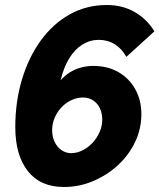

<svg xmlns="http://www.w3.org/2000/svg" viewBox="-20 -736 636 766"><path d="M235 10Q296 10 351.5 -13.5Q407 -37 450.5 -77Q494 -117 519 -169.5Q544 -222 544 -281Q544 -336 520 -379.5Q496 -423 453 -448Q410 -473 352 -473Q327 -473 303 -466.5Q279 -460 259 -447.5Q239 -435 222 -416Q234 -467 256 -503Q278 -539 308.5 -558Q339 -577 374 -577Q410 -577 438.5 -559Q467 -541 484 -509L596 -611Q565 -661 516.5 -688.5Q468 -716 406 -716Q325 -716 258 -678.5Q191 -641 142.5 -574Q94 -507 67.5 -418.5Q41 -330 41 -229Q41 -117 91 -53.5Q141 10 235 10ZM264 -125Q242 -125 224.5 -137.5Q207 -150 197.5 -171Q188 -192 188 -217Q188 -243 198.5 -267Q209 -291 226.5 -309Q244 -327 266 -337Q288 -347 311 -347Q334 -347 351.5 -335.5Q369 -324 378.5 -304Q388 -284 388 -259Q388 -233 377 -208.5Q366 -184 348.5 -165.5Q331 -147 309 -136Q287 -125 264 -125Z"/></svg>

Font: Raleway Thin ExtraBold
Style: Italic
Weight: 800
Italic angle: -12°
Version: Version 4.026